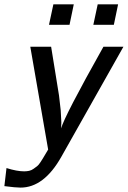

<svg xmlns="http://www.w3.org/2000/svg" viewBox="-23 -687 587 882"><path d="M-2.9 168 6.8 85Q54.7 100.1 87.9 100.1Q100.1 100.1 111.1 97.7Q122.1 95.2 131.6 88.1Q141.1 81.1 147.5 76.4Q153.8 71.8 162.4 58.8Q170.9 45.9 173.8 41Q176.8 36.1 186.3 20Q195.8 3.9 198.2 0L116.2 -472.2H211.9L248 -249L255.9 -180.2L258.8 -125L257.8 -97.2Q272 -151.4 452.1 -472.2H543.9L258.8 33.2Q178.7 175.3 70.8 174.8Q48.8 174.8 -2.9 168ZM202.1 -573.2 222.2 -667H315.9L296.4 -573.2ZM405.8 -573.2 425.8 -667H519.5L500 -573.2Z"/></svg>

Font: CMU Bright
Style: SemiBoldOblique
Weight: 600
Italic angle: -12°
Version: Version 0.7.0